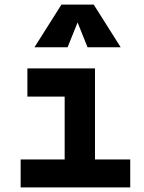

<svg xmlns="http://www.w3.org/2000/svg" viewBox="-20 -815 626 835"><path d="M69.8 0V-121.6H261.2V-395H99.1V-517.6H393.1V-121.6H546.4V0ZM129.9 -609.4 247.1 -794.9H387.7L504.9 -609.4H360.8L317.4 -717.3L273.9 -609.4Z"/></svg>

Font: Caskaydia Cove
Style: Bold
Weight: 700
Monospace: yes
Designer: Aaron Bell
Foundry: Saja Typeworks
Version: Version 4.300; ttfautohint (v1.8.3)